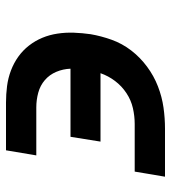

<svg xmlns="http://www.w3.org/2000/svg" viewBox="15 -585 570 640"><g transform="rotate(-90 300.0 -265.0)"><path d="M31 0 48 -101H207Q233 -101 259.5 -107Q286 -113 309.5 -128.5Q333 -144 350 -166.5Q367 -189 376 -215H148L164 -315H391Q390 -340 380.5 -362.5Q371 -385 353 -400.5Q335 -416 311 -422.5Q287 -429 262 -429H102L119 -530H278Q306 -530 333 -526.5Q360 -523 385 -513.5Q410 -504 431 -489Q452 -474 468 -453.5Q484 -433 494 -409Q504 -385 508 -358Q512 -331 511 -303.5Q510 -276 506 -248Q500 -213 487.5 -178Q475 -143 452 -113Q429 -83 398 -60Q367 -37 332 -23.5Q297 -10 261.5 -5Q226 0 191 0Z"/></g></svg>

Font: Iosevka Slab Extended
Style: Bold Italic
Weight: 700
Width: 7
Italic angle: -9°
Monospace: yes
Designer: Belleve Invis
Foundry: Belleve Invis
Version: Version 11.1.0; ttfautohint (v1.8.3)